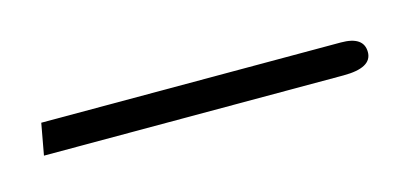

<svg xmlns="http://www.w3.org/2000/svg" viewBox="-23 -71 277 130"><g transform="rotate(-15 115.0 -6.0)"><path d="M210 5Q230 5 230 -6Q230 -17 214 -17H4L0 5Z"/></g></svg>

Font: Noto Sans Arabic Condensed Thin
Style: Regular
Weight: 250
Width: 3
Designer: Nadine Chahine
Foundry: Monotype Imaging Inc.
Version: 1.001